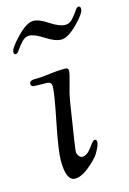

<svg xmlns="http://www.w3.org/2000/svg" viewBox="-116 -693 509 756"><g transform="rotate(-15 139.0 -315.5)"><path d="M-12 -534Q-12 -550 28 -591.5Q68 -633 95 -633Q118 -633 154 -609Q190 -585 215 -585Q231 -585 244 -599Q257 -613 266 -627Q275 -641 281 -641Q290 -641 290 -630Q290 -612 250.5 -572.5Q211 -533 184 -533Q159 -533 122 -557Q85 -581 64 -581Q48 -581 34.5 -566.5Q21 -552 11.5 -538Q2 -524 -4 -524Q-12 -524 -12 -534ZM20 -396Q20 -410 43 -410H53Q71 -410 103.5 -414.5Q136 -419 167 -419Q181 -419 181 -408Q181 -395 169.5 -356Q158 -317 154 -292Q124 -103 124 -93Q124 -83 130 -74.5Q136 -66 144 -66Q164 -66 182.5 -92Q201 -118 206 -118Q216 -118 216 -107Q216 -98 206 -78Q196 -58 187 -49Q132 10 95 10Q58 10 58 -73Q58 -113 80.5 -224.5Q103 -336 103 -362Q103 -374 98 -378.5Q93 -383 79 -383Q67 -383 51.5 -383.5Q36 -384 34 -384Q20 -384 20 -396Z"/></g></svg>

Font: OFL Sorts Mill Goudy TT
Style: Italic
Weight: 500
Italic angle: -6°
Version: Version 003.000